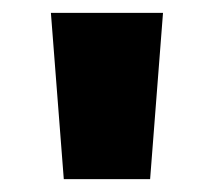

<svg xmlns="http://www.w3.org/2000/svg" viewBox="-20 -734 332 298"><path d="M233 -714 213 -456H79L59 -714Z"/></svg>

Font: Noto Sans Thai Black
Style: Regular
Weight: 900
Version: Version 2.001